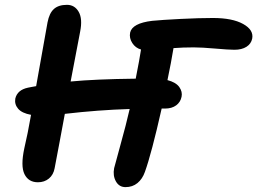

<svg xmlns="http://www.w3.org/2000/svg" viewBox="-20 -767 1060 791"><path d="M136.2 -16.1Q97.2 -16.1 80.8 -49.6Q64.5 -83 80.1 -155.8Q93.8 -213.4 107.9 -293.9Q70.3 -300.8 54.7 -319.1Q39.1 -337.4 43 -360.8Q51.3 -396.5 95.2 -405.8Q100.1 -406.7 111.1 -408.9Q122.1 -411.1 128.9 -412.1Q169.9 -645 175.8 -674.8Q183.1 -712.9 202.1 -730Q221.2 -747.1 255.9 -747.1Q287.6 -747.1 304.2 -718.3Q320.8 -689.5 310.1 -636.2Q275.4 -454.1 271 -431.2Q371.1 -440.9 539.1 -442.9Q555.2 -524.4 561 -563Q538.1 -569.3 524.9 -589.8Q511.7 -610.4 516.1 -632.8Q524.9 -671.4 606.9 -681.2Q646.5 -685.1 723.6 -689Q800.8 -692.9 856.9 -692.9Q937.5 -692.9 981.7 -668.2Q1025.9 -643.6 1019 -607.9Q1014.6 -586.4 995.4 -574.2Q976.1 -562 945.8 -562Q921.9 -562 866.5 -566.9Q811 -571.8 777.8 -571.8Q733.4 -571.8 694.8 -568.8Q685.1 -509.3 669.9 -437Q705.1 -427.7 718.8 -408.2Q732.4 -388.7 728 -368.2Q723.6 -346.2 705.8 -333Q688 -319.8 660.2 -319.8H646Q604 -133.8 577.1 -59.1Q566.9 -29.8 546.4 -12.9Q525.9 3.9 497.1 3.9Q470.7 3.9 457.5 -19.8Q444.3 -43.5 450.2 -74.2Q451.7 -82 475.6 -167.7Q499.5 -253.4 514.2 -317.9Q384.8 -314 247.1 -297.9Q240.2 -261.7 226.1 -185.1Q211.9 -108.4 205.1 -74.2Q200.2 -46.9 181.6 -31.5Q163.1 -16.1 136.2 -16.1Z"/></svg>

Font: Shantell Sans Irregular
Style: Italic
Weight: 600
Italic angle: -11.31°
Designer: Stephen Nixon, Anya Danilova, Shantell Martin
Foundry: Arrow Type
Version: Version 1.006;[9816181b4]